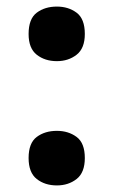

<svg xmlns="http://www.w3.org/2000/svg" viewBox="-20 -554 345 584"><path d="M67 -73.3Q67 -119 91.8 -137.5Q116.6 -156 153 -156Q188 -156 213 -137.5Q238 -119 238 -73.3Q238 -29 213 -9.5Q188 10 153 10Q116.6 10 91.8 -9.5Q67 -29 67 -73.3ZM67 -450.6Q67 -496.8 91.8 -515.4Q116.6 -534 153 -534Q188 -534 213 -515.4Q238 -496.8 238 -450.6Q238 -407 213 -387.5Q188 -368 153 -368Q116.6 -368 91.8 -387.5Q67 -407 67 -450.6Z"/></svg>

Font: Noto Sans Sinhala
Style: Regular
Weight: 400
Designer: Jelle Bosma - Monotype Design Team
Foundry: Monotype Imaging Inc.
Version: Version 2.006